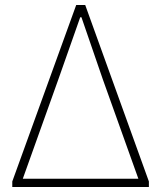

<svg xmlns="http://www.w3.org/2000/svg" viewBox="-20 -746 643 766"><path d="M29 0V-22L284 -726H320L574 -22V0ZM71 -33H532L390 -430L305 -677H300L213 -430Z"/></svg>

Font: Noto Sans TC Thin
Style: Regular
Weight: 100
Designer: Ryoko NISHIZUKA 西塚涼子 (kana, bopomofo & ideographs); Paul D. Hunt (Latin, Greek & Cyrillic); Sandoll Communications 산돌커뮤니
Foundry: Adobe
Version: Version 2.004-H2;hotconv 1.0.118;makeotfexe 2.5.65603